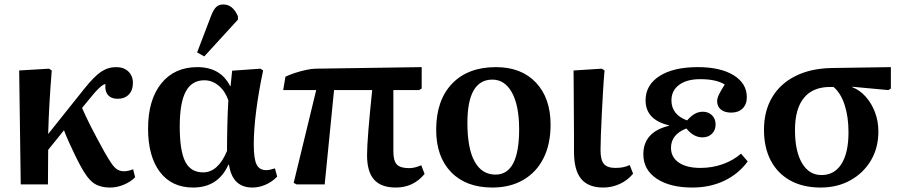

<svg xmlns="http://www.w3.org/2000/svg" viewBox="-20 -827 4054 861"><path d="M475 14Q427 14 398.5 -7Q370 -28 340 -85Q329 -105 315 -134Q301 -163 288 -192Q275 -221 267 -243L196 -155L195 0H73L66 -511L200 -519L212 -511Q206 -436 202 -367Q198 -298 196 -226L358 -429Q402 -484 433 -505Q464 -526 501 -526Q535 -526 555.5 -506.5Q576 -487 576 -455Q576 -422 557.5 -403Q539 -384 507 -384Q478 -384 463.5 -402Q449 -420 453 -450Q443 -449 426.5 -434Q410 -419 390 -394L348 -343Q363 -308 386 -262.5Q409 -217 447 -148Q468 -111 481.5 -92Q495 -73 507.5 -66Q520 -59 537 -59Q554 -59 577 -68L586 -32Q565 -11 534.5 1.5Q504 14 475 14Z M846 14Q750 14 697 -56Q644 -126 644 -250Q644 -379 703 -452.5Q762 -526 865 -526Q969 -526 1012 -441H1014L1021 -510L1148 -519L1160 -511Q1140 -417 1129 -331.5Q1118 -246 1118 -180Q1118 -115 1130.5 -89.5Q1143 -64 1174 -64Q1189 -64 1213 -72L1223 -35Q1201 -12 1171.5 1Q1142 14 1112 14Q1022 14 1007 -88H1004Q958 14 846 14ZM891 -54Q958 -54 998 -150Q998 -203 999.5 -266.5Q1001 -330 1004 -377Q990 -418 961 -442.5Q932 -467 896 -467Q840 -467 813 -416.5Q786 -366 786 -260Q786 -151 810.5 -102.5Q835 -54 891 -54ZM896 -574 864 -592 927 -757Q938 -785 950 -796Q962 -807 982 -807Q1024 -807 1047 -754V-739Z M1755 14Q1689 14 1657.5 -21.5Q1626 -57 1626 -131Q1626 -169 1632 -243Q1638 -317 1649 -423H1478L1436 0H1310L1297 -7L1398 -423H1250L1260 -483Q1276 -491 1301.5 -499.5Q1327 -508 1353 -513.5Q1379 -519 1395 -519L1871 -526V-430L1859 -423H1744Q1744 -358 1744 -289.5Q1744 -221 1744 -148Q1744 -106 1759.5 -89.5Q1775 -73 1814 -73Q1840 -73 1869 -86L1884 -47Q1834 14 1755 14Z M2188 14Q2070 14 2003 -55Q1936 -124 1936 -245Q1936 -377 2007 -451.5Q2078 -526 2204 -526Q2318 -526 2383.5 -456.5Q2449 -387 2449 -268Q2449 -181 2417.5 -118Q2386 -55 2327 -20.5Q2268 14 2188 14ZM2202 -44Q2308 -44 2308 -247Q2308 -353 2276 -411.5Q2244 -470 2188 -470Q2076 -470 2076 -276Q2076 -161 2108.5 -102.5Q2141 -44 2202 -44Z M2685 14Q2618 14 2586 -25Q2554 -64 2554 -146Q2554 -172 2554 -211.5Q2554 -251 2553.5 -295.5Q2553 -340 2553 -383Q2553 -426 2552.5 -460Q2552 -494 2552 -511L2679 -519L2691 -511Q2687 -466 2684 -414Q2681 -362 2678.5 -311.5Q2676 -261 2674.5 -219.5Q2673 -178 2673 -154Q2673 -110 2688 -92Q2703 -74 2740 -74Q2778 -74 2804 -87L2819 -48Q2794 -18 2759 -2Q2724 14 2685 14Z M3085 14Q2984 14 2924.5 -26Q2865 -66 2865 -135Q2865 -235 2980 -263V-265Q2875 -290 2875 -377Q2875 -446 2937.5 -486Q3000 -526 3109 -526Q3211 -526 3270 -489.5Q3329 -453 3329 -391Q3329 -359 3310 -340.5Q3291 -322 3259 -322Q3230 -322 3213 -335.5Q3196 -349 3196 -373Q3196 -386 3203.5 -402Q3211 -418 3230 -448Q3192 -472 3120 -472Q3060 -472 3025.5 -446.5Q2991 -421 2991 -377Q2991 -313 3061 -287Q3080 -308 3096.5 -317Q3113 -326 3132 -326Q3157 -326 3173 -310Q3189 -294 3189 -269Q3189 -243 3172.5 -227Q3156 -211 3130 -211Q3090 -211 3058 -251Q2989 -224 2989 -164Q2989 -122 3024 -98Q3059 -74 3121 -74Q3174 -74 3221.5 -91Q3269 -108 3303 -138L3333 -103Q3292 -47 3228 -16.5Q3164 14 3085 14Z M3660 14Q3581 14 3524 -17.5Q3467 -49 3436.5 -107Q3406 -165 3406 -245Q3406 -329 3442.5 -390.5Q3479 -452 3547 -486Q3615 -520 3708 -522L3975 -526V-430L3964 -423L3802 -438V-436Q3836 -423 3862.5 -393Q3889 -363 3904 -323Q3919 -283 3919 -237Q3919 -164 3885.5 -107.5Q3852 -51 3793.5 -18.5Q3735 14 3660 14ZM3664 -42Q3722 -42 3753.5 -92Q3785 -142 3785 -234Q3785 -304 3767.5 -357Q3750 -410 3718 -437H3702Q3625 -437 3585 -388Q3545 -339 3545 -244Q3545 -149 3576.5 -95.5Q3608 -42 3664 -42Z"/></svg>

Font: Literata 36pt SemiBold
Style: Regular
Weight: 600
Designer: Latin by Veronika Burian and Jose Scaglione. Greek by Irene Vlachou. Cyrillic by Vera Evstafieva.
Foundry: TypeTogether
Version: Version 3.002